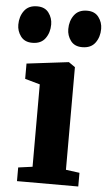

<svg xmlns="http://www.w3.org/2000/svg" viewBox="-74 -851 497 888"><g transform="rotate(5 174.0 -407.0)"><path d="M39.5 0V-63.5L105.5 -72.5V-455L36 -474.5V-545.5L229 -569H231L260.5 -548.5V-72L324 -63.5V0ZM53.5 -643.5Q18.5 -643.5 0.5 -667.5Q-17.5 -691.5 -17.5 -721.5Q-17.5 -759.5 2.5 -786.5Q22.5 -813.5 62 -813.5H63Q98.5 -813.5 116.2 -789.5Q134 -765.5 134 -735.5Q134 -697.5 114.2 -670.5Q94.5 -643.5 54.5 -643.5ZM285 -643.5Q250 -643.5 232.2 -667.5Q214.5 -691.5 214.5 -721.5Q214.5 -759.5 234.5 -786.5Q254.5 -813.5 294 -813.5H295Q330 -813.5 348 -789.5Q366 -765.5 366 -735.5Q366 -697.5 346.2 -670.5Q326.5 -643.5 286 -643.5Z"/></g></svg>

Font: Merriweather ExtraBold
Style: Regular
Weight: 800
Version: Version 2.100